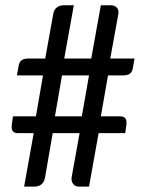

<svg xmlns="http://www.w3.org/2000/svg" viewBox="-20 -695 538 715"><path d="M347.2 -199.2 311.5 0H272.9Q260.3 0 252.2 -10.5Q244.1 -21 247.1 -36.6L276.4 -199.2H176.3L147.5 -32.7Q144 -15.1 133.1 -7.6Q122.1 0 107.9 0H69.8L105.5 -199.2H46.4Q33.2 -199.2 27.3 -207Q21.5 -214.8 24.4 -234.4L28.3 -261.7H113.8L140.1 -414.1H43L49.3 -449.7Q51.8 -463.9 60.3 -470.5Q68.8 -477.1 87.4 -477.1H148.4L178.7 -645Q181.2 -659.2 191.7 -667.2Q202.1 -675.3 216.3 -675.3H254.9L219.2 -477.1H319.8L355.5 -675.3H393.6Q407.2 -675.3 415.3 -666.5Q423.3 -657.7 420.9 -643.6L390.6 -477.1H481L474.6 -440.9Q472.2 -426.8 463.4 -420.4Q454.6 -414.1 436 -414.1H382.3L355.5 -261.7H427.7Q440.9 -261.7 447 -253.9Q453.1 -246.1 450.2 -226.6L446.3 -199.2ZM184.6 -261.7H284.7L311.5 -414.1H210.9Z"/></svg>

Font: Carlito
Style: Regular
Weight: 400
Designer: Lukasz Dziedzic
Foundry: tyPoland Lukasz Dziedzic
Version: Version 1.104